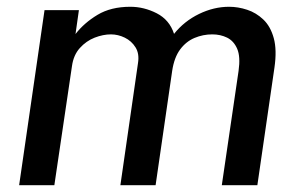

<svg xmlns="http://www.w3.org/2000/svg" viewBox="-20 -547 882 567"><path d="M36.5 0 111.5 -517H213L203 -446.5Q228.5 -479.5 268 -503.2Q307.5 -527 365 -527Q405 -527 442.8 -507.8Q480.5 -488.5 494 -447Q524 -484.5 567.8 -505.8Q611.5 -527 656.5 -527Q683 -527 709.8 -518.2Q736.5 -509.5 757.8 -489.2Q779 -469 788.5 -434.2Q798 -399.5 790.5 -347.5L740 0H635L684.5 -337.5Q690.5 -379.5 680.5 -402.8Q670.5 -426 650.8 -435.8Q631 -445.5 607 -445.5Q579.5 -445.5 554.5 -435Q529.5 -424.5 512 -401Q494.5 -377.5 488.5 -338L439.5 0H335.5L387.5 -360.5Q392 -388.5 380.2 -407.2Q368.5 -426 348.5 -435.8Q328.5 -445.5 307.5 -445.5Q284.5 -445.5 259.5 -435.8Q234.5 -426 215.8 -405.2Q197 -384.5 192.5 -351.5L140.5 0Z"/></svg>

Font: Public Sans Thin Medium
Style: Italic
Weight: 500
Italic angle: -8°
Version: Version 2.001